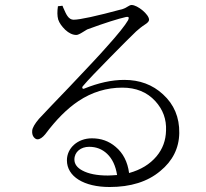

<svg xmlns="http://www.w3.org/2000/svg" viewBox="-20 -741 825 769"><path d="M419 8C503 8 571 -13 622 -56C671 -96 697 -147 698 -208C699 -271 677 -323 633 -363C591 -402 539 -421 478 -421C427 -421 374 -409 317 -386C310 -383 307 -391 312 -396C333 -421 369 -458 419 -509C468 -559 503 -594 525 -615C535 -624 547 -634 561 -643C572 -650 577 -656 577 -662C577 -683 531 -721 507 -721C503 -721 498 -719 492 -715C486 -711 480 -708 475 -706C474 -706 473 -706 472 -705C365 -676 299 -662 275 -662C265 -662 257 -667 250 -677C245 -684 240 -695 233 -711C232 -714 231 -717 230 -718L212 -716C209 -695 209 -678 213 -663C218 -648 228 -635 241 -622C256 -608 271 -601 286 -601C291 -601 300 -605 311 -612C319 -617 325 -621 329 -623C402 -650 454 -666 485 -673C496 -675 498 -671 493 -660C481 -639 452 -603 407 -553C380 -522 330 -469 257 -392C204 -337 163 -294 136 -265C119 -245 110 -229 109 -218C108 -207 110 -199 115 -192C120 -186 125 -183 130 -183C140 -183 150 -190 161 -203C205 -262 249 -306 294 -336C348 -372 407 -390 470 -390C525 -390 569 -372 602 -336C633 -302 647 -263 645 -218C644 -179 632 -145 607 -115C580 -83 544 -61 497 -48C491 -93 473 -128 443 -153C416 -176 385 -187 348 -187C291 -187 248 -148 248 -99C248 -34 316 8 419 8ZM412 -38C368 -38 334 -45 310 -58C289 -69 278 -84 278 -102C278 -133 304 -153 337 -153C365 -153 389 -144 409 -125C430 -105 443 -77 449 -40C433 -39 421 -38 412 -38Z"/></svg>

Font: AllPunType Light
Style: Regular
Weight: 300
Version: 1.0